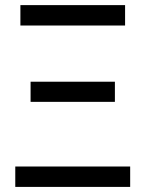

<svg xmlns="http://www.w3.org/2000/svg" viewBox="-20 -734 571 754"><path d="M100.1 -413.1H431.2V-334H100.1ZM60.1 -713.9H471.2V-633.8H60.1ZM491.2 -80.1V0H40V-80.1Z"/></svg>

Font: Genotype
Style: Regular
Weight: 400
Foundry: Ascender Corporation
Version: Version 1.00